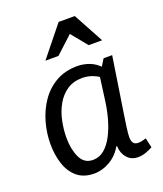

<svg xmlns="http://www.w3.org/2000/svg" viewBox="-138 -824 785 927"><g transform="rotate(-20 254.5 -360.5)"><path d="M418 -495H462Q447 -396 436.5 -328.5Q426 -261 419.5 -218.5Q413 -176 409.5 -151.5Q406 -127 405 -114.5Q404 -102 404 -94Q404 -76 411 -65Q418 -54 437 -54Q447 -54 457.5 -56.5Q468 -59 477 -62L488 -12Q472 -3 452 4Q432 11 413 11Q377 11 356 -13.5Q335 -38 334 -74H330Q307 -33 267.5 -10Q228 13 187 13Q133 13 99.5 -15Q66 -43 50.5 -90Q35 -137 35 -193Q35 -249 50.5 -304Q66 -359 97 -404Q128 -449 175 -476Q222 -503 286 -503Q317 -503 348.5 -491Q380 -479 407 -448V-389Q376 -416 347.5 -428.5Q319 -441 288 -441Q242 -441 209.5 -419Q177 -397 156.5 -360.5Q136 -324 127 -280.5Q118 -237 118 -194Q118 -136 138 -93.5Q158 -51 203 -51Q236 -51 261.5 -72.5Q287 -94 306 -130.5Q325 -167 337.5 -212.5Q350 -258 356 -307L371 -419ZM305 -661 217 -580H150L274 -734H357L441 -579H372Z"/></g></svg>

Font: Rosario
Style: Italic
Weight: 400
Italic angle: -8.05°
Designer: Hector Gatti
Foundry: Omnibus Type
Version: Version 1.201